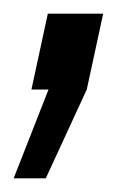

<svg xmlns="http://www.w3.org/2000/svg" viewBox="-42 -131 183 281"><path d="M109 -111H28L4 0H29L-22 130H25L85 0Z"/></svg>

Font: League Gothic Condensed Italic
Style: Regular
Weight: 400
Width: 3
Designer: Tyler Finck
Foundry: The League of Moveable Type
Version: Version 1.001;PS 001.001;hotconv 1.0.56;makeotf.lib2.0.21325